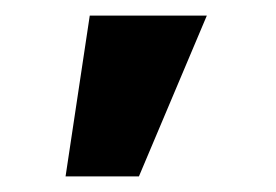

<svg xmlns="http://www.w3.org/2000/svg" viewBox="-20 -731 353 246"><path d="M64 -505 95 -711H245L158 -505Z"/></svg>

Font: Ysabeau Office ExtraBold
Style: Regular
Weight: 800
Designer: Christian Thalmann (Catharsis Fonts)
Version: Version 2.001;gftools[0.9.30]; featfreeze: tnum,lnum,ss02